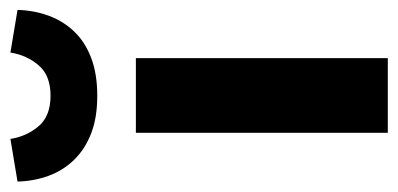

<svg xmlns="http://www.w3.org/2000/svg" viewBox="-254 -560 783 378"><g transform="rotate(-90 138.0 -371.5)"><path d="M65 0V-496H212V0ZM138 -572Q95 -572 64 -584Q33 -596 12 -617.5Q-9 -639 -19.5 -667.5Q-30 -696 -31 -729L53 -743Q58 -711 78 -687.5Q98 -664 138 -664Q178 -664 198 -687.5Q218 -711 223 -743L307 -729Q306 -696 295.5 -667.5Q285 -639 264.5 -617.5Q244 -596 212.5 -584Q181 -572 138 -572Z"/></g></svg>

Font: hySource Sans Pro
Style: Bold
Weight: 700
Designer: Paul D. Hunt
Foundry: Adobe Systems Incorporated
Version: Version 2.021;PS 2.000;hotconv 1.0.86;makeotf.lib2.5.63406